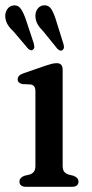

<svg xmlns="http://www.w3.org/2000/svg" viewBox="-30 -720 354 740"><path d="M211.5 -451V-81.5Q211.5 -66 217.2 -58.5Q223 -51 233.5 -47.5L253.5 -42.5Q272.5 -35 272.5 -20.5Q272.5 0 247 0H70.5Q45 0 45 -20.5Q45 -35 64 -42.5L85 -47.5Q95 -51 100.8 -58.5Q106.5 -66 106.5 -81.5V-367.5Q106.5 -381 101.8 -387Q97 -393 88 -394.5L55.5 -396Q38 -400.5 38 -414.5Q38 -429.5 60.5 -437.5L146 -467Q159.5 -471.5 169.2 -474Q179 -476.5 189 -476.5Q211.5 -476.5 211.5 -451ZM186.7 -639.5 213.8 -553Q216.3 -545 216.5 -538.8Q216.7 -532.5 212.2 -528Q203.3 -520 191.6 -531.5L137.3 -598.5Q123.1 -612.5 115.2 -626.2Q107.3 -640 106.5 -656.5Q105.7 -673.5 114.8 -686Q123.9 -698.5 139.3 -699.5Q158.3 -700.5 168.5 -683.8Q178.6 -667 186.7 -639.5ZM70.9 -641 99.6 -554.5Q101.6 -547 102.3 -540.8Q102.9 -534.5 98.4 -530Q90.3 -521.5 78.2 -532.5L23.1 -597.5Q8.5 -611 0.2 -624.2Q-8.1 -637.5 -9.7 -654.5Q-10.9 -671 -2.2 -684.2Q6.5 -697.5 21.9 -699Q40.5 -701 51.2 -684.8Q62 -668.5 70.9 -641Z"/></svg>

Font: Fraunces 9pt Soft
Style: Regular
Weight: 400
Version: Version 1.000;[0bf87f6ff]